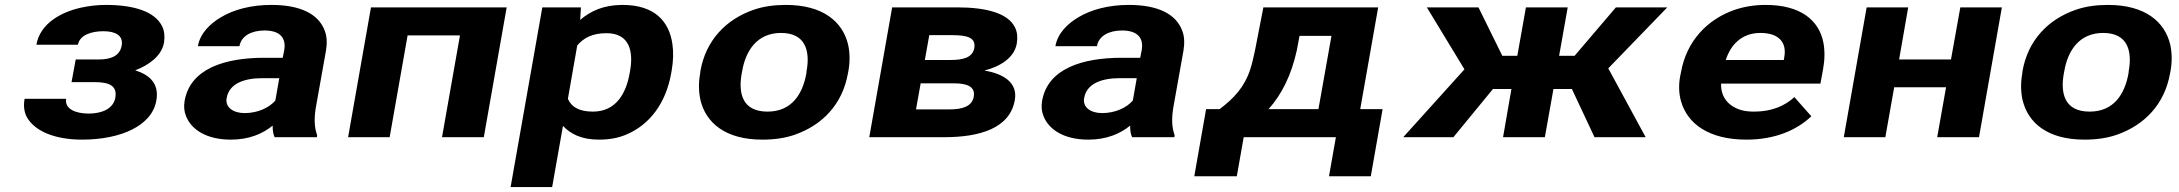

<svg xmlns="http://www.w3.org/2000/svg" viewBox="-20 -558 8862 781"><path d="M449 -160C441 -116 395 -96 341 -96C289 -96 242 -114 249 -156H80C75 -127 78 -103 89 -82C121 -24 204 10 314 10C394 10 467 -5 519 -32C566 -56 606 -93 616 -149C628 -217 590 -253 530 -272C583 -292 637 -329 647 -384C651 -409 649 -431 640 -450C611 -511 525 -538 411 -538C376 -538 342 -534 310 -527C225 -508 143 -461 128 -376H297C304 -415 351 -431 400 -431C451 -431 482 -413 475 -373C468 -332 434 -316 380 -316H288L271 -224H364C425 -224 458 -209 449 -160Z M1266 -128 1306 -352C1311 -383 1310 -410 1301 -433C1276 -501 1202 -538 1084 -538C1001 -538 931 -519 879 -488C835 -462 794 -423 785 -370H954C961 -412 1003 -434 1056 -434C1119 -434 1145 -404 1136 -353L1130 -323H1055C895 -323 754 -279 731 -148C727 -125 729 -104 737 -85C759 -30 821 10 919 10C993 10 1049 -14 1089 -47C1089 -28 1091 -13 1097 0H1269L1270 -8C1258 -41 1257 -79 1266 -128ZM902 -159C912 -218 973 -240 1046 -240H1116L1100 -149C1075 -120 1029 -98 975 -98C928 -98 895 -122 902 -159Z M1948 0 2041 -528H1489L1396 0H1565L1638 -414H1851L1778 0Z M2340 -477 2343 -528H2186L2057 203H2226L2270 -46C2300 -14 2344 10 2416 10C2456 10 2493 4 2526 -10C2625 -51 2689 -141 2710 -259L2712 -270C2719 -310 2720 -347 2715 -380C2702 -469 2645 -538 2512 -538C2435 -538 2382 -513 2340 -477ZM2392 -104C2334 -104 2304 -124 2290 -156L2328 -373C2354 -404 2390 -423 2447 -423C2541 -423 2557 -349 2543 -270L2541 -259C2527 -180 2487 -104 2392 -104Z M2829 -269 2828 -259C2821 -220 2822 -185 2829 -152C2851 -58 2931 10 3081 10C3129 10 3173 4 3213 -10C3325 -49 3407 -134 3429 -259L3431 -269C3438 -308 3437 -343 3430 -376C3408 -470 3327 -538 3177 -538C3129 -538 3085 -532 3045 -518C2933 -479 2851 -394 2829 -269ZM3261 -269 3260 -259C3245 -176 3201 -104 3102 -104C3002 -104 2982 -175 2997 -259L2999 -269C3013 -351 3059 -424 3157 -424C3256 -424 3276 -352 3261 -269Z M4116 -381C4120 -406 4118 -427 4109 -446C4080 -506 3988 -528 3874 -528H3609L3516 0H3822C3963 0 4088 -35 4108 -151C4121 -224 4058 -259 3984 -271C4047 -287 4106 -322 4116 -381ZM3941 -165C3934 -125 3895 -113 3842 -113H3706L3725 -219H3861C3915 -219 3948 -205 3941 -165ZM3943 -362C3936 -324 3898 -314 3846 -314H3742L3760 -415H3854C3912 -415 3951 -406 3943 -362Z M4754 -128 4794 -352C4799 -383 4798 -410 4789 -433C4764 -501 4690 -538 4572 -538C4489 -538 4419 -519 4367 -488C4323 -462 4282 -423 4273 -370H4442C4449 -412 4491 -434 4544 -434C4607 -434 4633 -404 4624 -353L4618 -323H4543C4383 -323 4242 -279 4219 -148C4215 -125 4217 -104 4225 -85C4247 -30 4309 10 4407 10C4481 10 4537 -14 4577 -47C4577 -28 4579 -13 4585 0H4757L4758 -8C4746 -41 4745 -79 4754 -128ZM4390 -159C4400 -218 4461 -240 4534 -240H4604L4588 -149C4563 -120 4517 -98 4463 -98C4416 -98 4383 -122 4390 -159Z M4941 -114H4886L4838 159H5011L5039 0H5414L5386 159H5556L5604 -114H5513L5586 -528H5119L5085 -353C5079 -324 5073 -299 5066 -277C5042 -203 4999 -158 4941 -114ZM5255 -353 5266 -412H5396L5343 -114H5140C5195 -175 5233 -254 5255 -353Z M6374 -196 6466 0H6674L6522 -280L6762 -528H6553L6385 -331H6322L6357 -528H6187L6152 -331H6091L5994 -528H5784L5937 -276L5688 0H5892L6053 -196H6128L6094 0H6264L6299 -196Z M7348 -85 7279 -163C7240 -127 7186 -104 7116 -104C7094 -104 7074 -106 7057 -112C7009 -128 6979 -165 6981 -218H7385L7396 -278C7403 -317 7403 -353 7397 -385C7379 -476 7304 -538 7162 -538C7116 -538 7075 -531 7036 -518C6924 -479 6840 -390 6818 -265L6814 -246C6808 -211 6809 -177 6818 -146C6844 -54 6932 10 7084 10C7201 10 7289 -29 7348 -85ZM7238 -326 7236 -314H7000C7019 -373 7062 -424 7141 -424C7214 -424 7249 -387 7238 -326Z M8030 0 8123 -528H7954L7916 -316H7705L7742 -528H7573L7480 0H7649L7685 -203H7896L7860 0Z M8207 -269 8206 -259C8199 -220 8200 -185 8207 -152C8229 -58 8309 10 8459 10C8507 10 8551 4 8591 -10C8703 -49 8785 -134 8807 -259L8809 -269C8816 -308 8815 -343 8808 -376C8786 -470 8705 -538 8555 -538C8507 -538 8463 -532 8423 -518C8311 -479 8229 -394 8207 -269ZM8639 -269 8638 -259C8623 -176 8579 -104 8480 -104C8380 -104 8360 -175 8375 -259L8377 -269C8391 -351 8437 -424 8535 -424C8634 -424 8654 -352 8639 -269Z"/></svg>

Font: Asimov
Style: XWidIt
Weight: 500
Designer: Google
Version: Version 2.000980; 2014